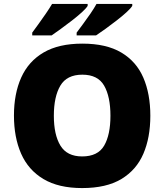

<svg xmlns="http://www.w3.org/2000/svg" viewBox="-20 -947 837 977"><path d="M745 -358Q745 -247 709.5 -164.5Q674 -82 597.5 -36Q521 10 398 10Q278 10 201 -36Q124 -82 87.5 -165Q51 -248 51 -359Q51 -470 88 -552.5Q125 -635 202 -680Q279 -725 399 -725Q521 -725 597.5 -679.5Q674 -634 709.5 -551.5Q745 -469 745 -358ZM254 -358Q254 -261 287.5 -206Q321 -151 398 -151Q478 -151 510 -206Q542 -261 542 -358Q542 -455 510 -511Q478 -567 399 -567Q320 -567 287 -511Q254 -455 254 -358ZM653 -917Q645 -904 623 -884Q601 -864 572.5 -842Q544 -820 516.5 -800Q489 -780 469 -767H370V-781Q384 -800 403 -825.5Q422 -851 440.5 -878Q459 -905 471 -927H653ZM426 -917Q418 -904 396 -884Q374 -864 345.5 -842Q317 -820 289.5 -800Q262 -780 243 -767H144V-781Q158 -800 176.5 -825.5Q195 -851 213.5 -878Q232 -905 245 -927H426Z"/></svg>

Font: Noto Sans Thaana Black
Style: Regular
Weight: 900
Designer: David Williams
Foundry: Google Inc.
Version: Version 3.001; ttfautohint (v1.8.4.7-5d5b)